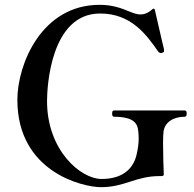

<svg xmlns="http://www.w3.org/2000/svg" viewBox="-20 -763 805 796"><path d="M399 13C497 13 543 -33 641 -33C644 -33 647 -33 650 -33C656 -33 659 -35 659 -41C658 -63 656 -125 656 -170C656 -193 657 -211 658 -218C664 -259 702 -279 746 -279C752 -279 754 -285 754 -292C754 -300 752 -305 746 -305H453C446 -305 445 -300 445 -292C445 -285 446 -279 453 -279C543 -279 550 -244 553 -221C554 -211 555 -201 555 -190C555 -169 552 -146 546 -121C535 -73 498 -21 401 -21C315 -21 175 -139 175 -344C175 -403 190 -707 395 -707C523 -707 586 -621 636 -549C639 -545 644 -543 647 -543C649 -543 651 -543 654 -545C659 -547 660 -548 660 -552C660 -554 660 -558 659 -563C655 -576 631 -685 622 -722C620 -728 616 -729 611 -724C593 -708 577 -703 562 -703C550 -703 534 -708 517 -715C479 -731 443 -743 393 -743C152 -743 52 -496 52 -349C52 -51 322 13 399 13Z"/></svg>

Font: Shippori Mincho OTF SemiBold
Style: Regular
Weight: 600
Designer: FONTDASU
Foundry: FONTDASU / Google Inc. / but / Adobe
Version: Version 3.300;hotconv 1.0.109;makeotfexe 2.5.65596